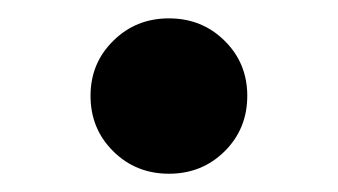

<svg xmlns="http://www.w3.org/2000/svg" viewBox="-20 -178 364 207"><path d="M162.1 9.3Q126.5 9.3 102.1 -14.9Q77.6 -39.1 77.6 -74.7Q77.6 -109.9 102.1 -134Q126.5 -158.2 162.1 -158.2Q197.8 -158.2 222.2 -134Q246.6 -109.9 246.6 -74.7Q246.6 -39.1 222.2 -14.9Q197.8 9.3 162.1 9.3Z"/></svg>

Font: Inter 16pt
Style: Bold
Weight: 700
Version: Version 4.001;git-66647c0bb